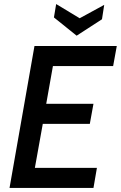

<svg xmlns="http://www.w3.org/2000/svg" viewBox="-20 -927 596 947"><path d="M150 -700H556L538 -601H241L208 -415H441L423 -316H191L152 -99H458L441 0H27ZM246 -841 257 -907 373 -837 494 -903 483 -832 358 -751Z"/></svg>

Font: Cabin Medium
Style: Italic
Weight: 500
Italic angle: -7°
Designer: Pablo Impallari
Foundry: Pablo Impallari. http://www.impallari.com Igino Marini. http://www.ikern.com
Version: Version 2.200